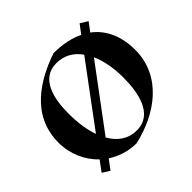

<svg xmlns="http://www.w3.org/2000/svg" viewBox="-179 -927 1146 1146"><g transform="rotate(-45 394.0 -353.5)"><path d="M94 -6 140 23 185 -37C237 -3 299 17 366 17C568 -28 755 -161 755 -383C755 -499 714 -589 638 -646L679 -701L632 -730L590 -674C537 -700 472 -714 396 -714C235 -659 39 -548 39 -316C39 -218 79 -131 142 -71ZM422 -36C351 -36 296 -74 260 -138L549 -526C575 -468 588 -395 588 -318C588 -190 560 -36 422 -36ZM204 -394C204 -520 233 -660 366 -660C432 -660 483 -629 519 -578L234 -194C214 -251 204 -319 204 -394Z"/></g></svg>

Font: Mazius Display
Style: Bold
Weight: 700
Designer: Alberto Casagrande & Collletttivo
Foundry: Collletttivo
Version: Version 2.000;Glyphs 3.2 (3221)